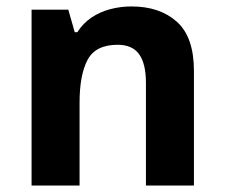

<svg xmlns="http://www.w3.org/2000/svg" viewBox="-20 -576 697 596"><path d="M388 -556Q476 -556 529 -508.5Q582 -461 582 -356V0H433V-319Q433 -378 412 -407.5Q391 -437 345 -437Q277 -437 252 -390.5Q227 -344 227 -257V0H78V-546H192L212 -476H220Q238 -504 264 -521.5Q290 -539 322 -547.5Q354 -556 388 -556Z"/></svg>

Font: Noto Sans Hebrew
Style: Bold
Weight: 700
Designer: Monotype Design Team
Foundry: Monotype Imaging Inc.
Version: Version 2.003